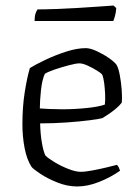

<svg xmlns="http://www.w3.org/2000/svg" viewBox="-20 -674 504 694"><path d="M259 0Q223 0 187 -14.5Q151 -29 125.5 -46Q100 -63 94 -71Q77 -97 69 -138.5Q61 -180 61 -225Q61 -288 69.5 -341.5Q78 -395 88 -428Q107 -440 142.5 -457Q178 -474 218 -487Q258 -500 290 -500Q306 -500 329 -489.5Q352 -479 372.5 -465Q393 -451 401 -440Q408 -429 413 -402.5Q418 -376 420 -348Q422 -320 420 -303Q412 -292 398 -280.5Q384 -269 370.5 -260Q357 -251 350 -247Q340 -244 305.5 -239.5Q271 -235 223 -231.5Q175 -228 125 -228Q126 -189 131.5 -157.5Q137 -126 144 -112Q155 -101 178.5 -87Q202 -73 228 -63Q254 -53 271 -53Q288 -53 314.5 -58Q341 -63 366 -69Q391 -75 402 -78Q406 -76 409.5 -68.5Q413 -61 414 -57Q380 -33 338.5 -16.5Q297 0 259 0ZM205 -279Q249 -279 293 -283.5Q337 -288 359 -296Q361 -312 360 -333.5Q359 -355 356.5 -374.5Q354 -394 349 -405Q345 -410 329.5 -419.5Q314 -429 296.5 -437Q279 -445 267 -445Q255 -445 228.5 -438Q202 -431 177 -422.5Q152 -414 142 -407Q132 -385 128 -347Q124 -309 124 -282Q138 -281 159.5 -280Q181 -279 205 -279ZM105 -598Q105 -615 108.6 -625.5Q112.2 -636 115.8 -640Q142.8 -640 182.9 -641.5Q222.9 -643 264.8 -645.5Q306.6 -648 340.8 -650.5Q375 -653 390.3 -654L400.2 -645Q399.3 -629 395.7 -616.5Q392.1 -604 389.4 -598Z"/></svg>

Font: Texturina Thin
Style: Regular
Weight: 100
Designer: Guillermo Torres Carreño
Foundry: Omnibus-Type
Version: Version 1.002; ttfautohint (v1.8.3)